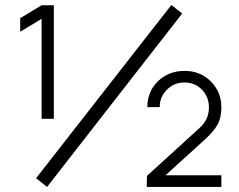

<svg xmlns="http://www.w3.org/2000/svg" viewBox="-20 -741 947 761"><path d="M145 -270V-666.5L60.1 -615.2V-668.9L145 -720.2H193.4V-270ZM123 -34.7 659.2 -721.2 702.1 -687.5 166.5 0ZM561.5 0 562.5 -43.9 764.6 -228Q789.6 -249.5 798.8 -270.3Q808.1 -291 808.1 -315.4Q808.1 -357.4 780.3 -385.7Q752.4 -414.1 711.4 -414.1Q669.4 -414.1 640.9 -384.8Q612.3 -355.5 613.3 -316.4H564Q564 -378.4 606.2 -419.2Q648.4 -460 711.9 -460Q773.9 -460 815.7 -418.2Q857.4 -376.5 857.4 -315.4Q857.4 -274.9 842.3 -247.3Q827.1 -219.7 792 -188L636.2 -46.4H857.4V0Z"/></svg>

Font: Manrope Light
Style: Regular
Weight: 300
Designer: Mikhail Sharanda
Foundry: Mikhail Sharanda
Version: Version 4.505;FEAKit 1.0